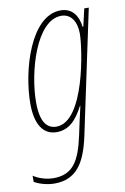

<svg xmlns="http://www.w3.org/2000/svg" viewBox="-106 -588 570 879"><g transform="rotate(-10 179.5 -148.0)"><path d="M75 240C178 240 221 170 247 49L369 -526H348L329 -444H326C320 -495 294 -536 239 -536C100 -536 29 -294 29 -138C29 -42 64 10 126 10C183 10 219 -28 251 -90H253C247 -64 241 -37 238 -24L224 41C199 158 165 215 75 215C37 215 0 200 -18 187V216C-1 226 36 240 75 240ZM129 -15C84 -15 56 -51 56 -140C56 -280 121 -511 238 -511C282 -511 308 -473 308 -416C308 -350 261 -15 129 -15Z"/></g></svg>

Font: Noto Sans ExtraCondensed Thin
Style: Italic
Weight: 100
Width: 2
Italic angle: -12°
Designer: Monotype Design Team
Foundry: Monotype Imaging Inc.
Version: Version 2.013